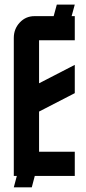

<svg xmlns="http://www.w3.org/2000/svg" viewBox="-20 -765 375 835"><path d="M305.2 -589.8H149.9V-402.8L305.2 -482.9V-359.9L149.9 -279.8V-105H305.2V0H131.3L118.2 49.8H40L53.2 0H40V-600.1Q40 -639.6 66.4 -667.5Q92.3 -694.8 129.9 -694.8H213.4L227.1 -745.1H305.2L291.5 -694.8H305.2Z"/></svg>

Font: Horta
Style: Regular
Weight: 600
Width: 3
Version: Version 0.11